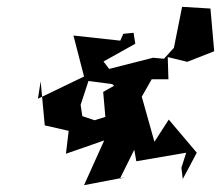

<svg xmlns="http://www.w3.org/2000/svg" viewBox="-20 -563 647 562"><path d="M515 -39 556 -116 474 -213 432 -148 395 -280 424 -331H473L471 -396L528 -382L607 -413L596 -538L513 -543L489 -423L460 -391L428 -394L267 -353L314 -312L282 -294L289 -214L364 -176L379 -91L525 -116L511 -72ZM331 -40 397 -173 292 -222 257 -211 221 -223 216 -256 239 -326 336 -313 283 -383 376 -435 371 -467 341 -464 332 -444 195 -459 226 -339 91 -274 99 -325 111 -196 181 -180 173 -113 285 -152 226 -21 346 -44Z"/></svg>

Font: Charger Distortion
Style: 2It
Weight: 400
Designer: Jasper
Foundry: Cannot Into Space Fonts
Version: Version 0.98